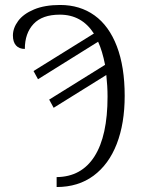

<svg xmlns="http://www.w3.org/2000/svg" viewBox="-20 -743 573 773"><path d="M208 -30Q308 -31 360.5 -113.5Q413 -196 413 -354Q413 -396 408 -441L196 -309L178 -342L403 -482Q392 -538 375 -575L133 -424L115 -457L358 -608Q309 -684 221 -684Q150 -684 115 -646.5Q80 -609 80 -546Q57 -546 44.5 -560Q32 -574 32 -600Q32 -630 53 -658.5Q74 -687 117 -705Q160 -723 222 -723Q302 -723 360.5 -681Q419 -639 450.5 -556.5Q482 -474 482 -357Q482 -246 450 -163.5Q418 -81 356.5 -35.5Q295 10 208 10Z"/></svg>

Font: Noto Serif NarrowLight
Style: Regular
Weight: 300
Width: 4
Designer: Monotype Design Team
Foundry: Monotype Imaging Inc.
Version: Version 1.001